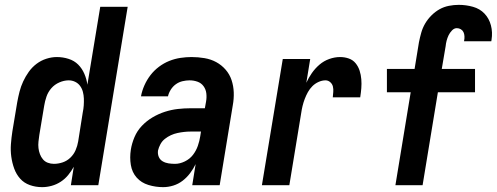

<svg xmlns="http://www.w3.org/2000/svg" viewBox="-20 -763 2047 791"><path d="M154 8Q127 8 103 -0.5Q79 -9 63 -27Q47 -45 38.5 -68.5Q30 -92 26.5 -117.5Q23 -143 25 -169.5Q27 -196 31 -222L51 -342Q55 -364 60.5 -385.5Q66 -407 75.5 -427.5Q85 -448 98.5 -467Q112 -486 130.5 -500Q149 -514 171 -521Q193 -528 214 -528Q239 -528 262.5 -520.5Q286 -513 302 -497Q318 -481 327.5 -459Q337 -437 340 -414L393 -735H506L385 0H272L284 -76Q274 -58 261 -42Q248 -26 230.5 -14.5Q213 -3 193 2.5Q173 8 154 8ZM202 -88Q220 -88 238 -94Q256 -100 270 -113.5Q284 -127 291.5 -144.5Q299 -162 302 -180L321 -300Q324 -314 325 -328.5Q326 -343 325.5 -357Q325 -371 321.5 -384.5Q318 -398 310 -409Q302 -420 289.5 -426Q277 -432 263 -432Q244 -432 224.5 -423.5Q205 -415 191.5 -399.5Q178 -384 171.5 -365Q165 -346 162 -327L142 -207Q140 -193 138.5 -179.5Q137 -166 138.5 -153Q140 -140 144.5 -128Q149 -116 157 -106.5Q165 -97 177 -92.5Q189 -88 202 -88Z M652 8Q621 8 591.5 -1Q562 -10 543 -31.5Q524 -53 519 -83.5Q514 -114 519 -146Q523 -172 534 -198Q545 -224 564.5 -244.5Q584 -265 608.5 -279.5Q633 -294 659.5 -302.5Q686 -311 712.5 -314Q739 -317 765 -317H824L829 -345Q832 -362 830 -378.5Q828 -395 818.5 -408Q809 -421 793.5 -426.5Q778 -432 761 -432Q747 -432 732 -428.5Q717 -425 704.5 -416Q692 -407 683.5 -393.5Q675 -380 672 -366H561V-367Q565 -389 575 -411.5Q585 -434 600 -453.5Q615 -473 635 -488Q655 -503 677.5 -512Q700 -521 723.5 -524.5Q747 -528 769 -528Q796 -528 822.5 -523.5Q849 -519 871 -507Q893 -495 909.5 -476Q926 -457 934 -433Q942 -409 943 -382.5Q944 -356 939 -329L885 0H772L786 -87Q777 -68 763.5 -50Q750 -32 732.5 -18.5Q715 -5 694 1.5Q673 8 652 8ZM701 -88Q721 -88 741.5 -98Q762 -108 775 -125Q788 -142 795 -162Q802 -182 805 -202L808 -221H765Q752 -221 738.5 -219.5Q725 -218 711 -215Q697 -212 684 -206Q671 -200 659.5 -191Q648 -182 641 -169Q634 -156 631 -143Q629 -129 634 -117Q639 -105 650 -98.5Q661 -92 674 -90Q687 -88 701 -88Z M1059 0 1145 -520H1258L1242 -422Q1251 -442 1264.5 -461.5Q1278 -481 1296 -496.5Q1314 -512 1336.5 -520Q1359 -528 1381 -528Q1400 -528 1417 -522Q1434 -516 1445 -502.5Q1456 -489 1461.5 -472Q1467 -455 1468.5 -436.5Q1470 -418 1468.5 -399.5Q1467 -381 1464 -362H1351Q1352 -373 1353 -384.5Q1354 -396 1351.5 -406.5Q1349 -417 1340.5 -424.5Q1332 -432 1321 -432Q1307 -432 1292.5 -425.5Q1278 -419 1267 -408Q1256 -397 1248.5 -383.5Q1241 -370 1235.5 -355.5Q1230 -341 1226.5 -326.5Q1223 -312 1221 -298L1172 0Z M1609 0 1672 -383H1574V-479H1688L1706 -589Q1710 -609 1715.5 -628.5Q1721 -648 1731.5 -666Q1742 -684 1757.5 -699.5Q1773 -715 1791 -725Q1809 -735 1829.5 -739Q1850 -743 1870 -743Q1900 -743 1928.5 -735Q1957 -727 1976 -707Q1995 -687 2002.5 -658.5Q2010 -630 2005 -599L2004 -593H1892V-595Q1894 -604 1893.5 -613.5Q1893 -623 1889.5 -630.5Q1886 -638 1878.5 -642.5Q1871 -647 1862 -647Q1851 -647 1842 -637.5Q1833 -628 1828 -617.5Q1823 -607 1820 -595.5Q1817 -584 1816 -573L1800 -479H1937V-383H1784L1721 0Z"/></svg>

Font: Iosevka Term Curly Oblique
Style: Bold
Weight: 700
Italic angle: -9°
Designer: Belleve Invis
Foundry: Belleve Invis
Version: Version 32.3.0